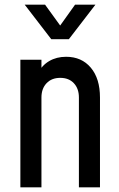

<svg xmlns="http://www.w3.org/2000/svg" viewBox="-20 -800 508 820"><path d="M67 0V-545H157V-467.5L141 -485.5Q159 -521 190.2 -539.2Q221.5 -557.5 262.5 -557.5Q328.5 -557.5 367.8 -511Q407 -464.5 407 -383.5V0H317V-383.5Q317 -421.5 295.5 -444.5Q274 -467.5 237.5 -467.5Q200.5 -467.5 178.8 -444.5Q157 -421.5 157 -383.5V0ZM199 -632.5 85.5 -780H172.5L237 -691L300.5 -780H387.5L274 -632.5Z"/></svg>

Font: Mohave Medium
Style: Regular
Weight: 500
Designer: Gumpita Rahayu
Foundry: Tokotype
Version: Version 2.003